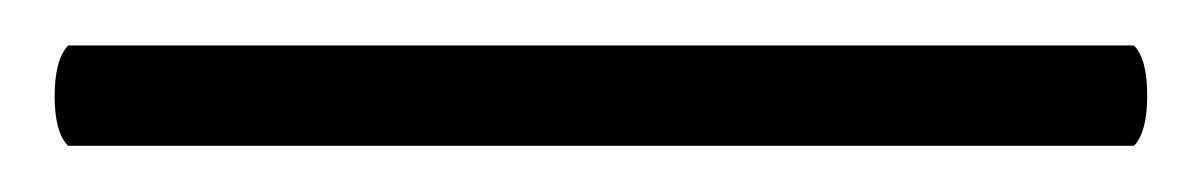

<svg xmlns="http://www.w3.org/2000/svg" viewBox="-20 90 526 84"><path d="M476.1 109.9Q481.9 115.7 481.9 131.8Q481.9 147.9 476.1 153.8H9.8Q3.9 147.9 3.9 132.1Q3.9 116.2 9.8 109.9Z"/></svg>

Font: Linux Libertine Display
Style: Regular
Weight: 400
Designer: Philipp H. Poll
Foundry: Philipp H. Poll
Version: Version 5.0.9